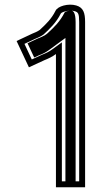

<svg xmlns="http://www.w3.org/2000/svg" viewBox="-20 -738 429 810"><path d="M301.5 -715C268.4 -724.6 222.7 -712.2 214 -692C197.3 -658.6 174.3 -636.3 148 -612C137.5 -604.5 126.7 -600.3 116 -596L50 -565L102 -454L167 -484C185.2 -491.3 199.7 -498 216 -510V52H339V-645C339 -683.2 331.9 -706.2 301.5 -715ZM294.5 -691C309.6 -686.6 314 -681.5 314 -645V27H241V-559.3L201.2 -530.2C186.9 -519.7 175 -514.1 157.1 -507L114.1 -487.1L83.2 -553L126 -573.1C137 -577.5 150.4 -583 163.8 -592.6C190.7 -617.4 217.2 -642.5 236.4 -680.8C239.7 -687.6 272.9 -697.3 294.5 -691ZM284.6 -692.3C272.9 -695.7 254 -688.7 252.4 -685C233.5 -647.3 207.9 -622.7 181.1 -598C168.8 -586.6 149.6 -579.7 138.8 -575.4L96.2 -555.4L124.3 -495.4L144.3 -504.6C161.7 -511.5 171.8 -516.2 185.6 -526.2L256 -577.9V27H299V-645C299 -684.9 288.3 -691.3 284.6 -692.3Z"/></svg>

Font: Tape
Style: Regular
Weight: 500
Foundry: Cannot Into Space Fonts
Version: Version 0.97